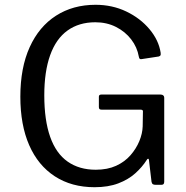

<svg xmlns="http://www.w3.org/2000/svg" viewBox="-20 -772 779 802"><path d="M375 10Q279 10 209 -35.5Q139 -81 102 -165.5Q65 -250 65 -368Q65 -489 104 -575Q143 -661 214 -706.5Q285 -752 379 -752Q449 -752 507.5 -724Q566 -696 604.5 -650Q643 -604 651 -552Q652 -544 650.5 -541Q649 -538 643 -536L571 -525Q566 -524 563.5 -526.5Q561 -529 560 -535Q553 -575 528 -607.5Q503 -640 464.5 -659.5Q426 -679 378 -679Q310 -679 262 -644.5Q214 -610 189.5 -541.5Q165 -473 165 -374Q165 -270 189.5 -200.5Q214 -131 262.5 -97Q311 -63 380 -63Q429 -63 465 -79.5Q501 -96 525 -123.5Q549 -151 562 -182.5Q575 -214 576 -244L577 -304Q579 -314 567 -314H404Q398 -314 395.5 -316.5Q393 -319 393 -325V-368Q393 -377 403 -377H651Q658 -377 662 -373.5Q666 -370 666 -364V-13Q666 -6 663 -3Q660 0 654 0H631Q624 0 619.5 -2Q615 -4 613 -12L602 -105Q601 -109 598.5 -109Q596 -109 593 -104Q574 -74 545 -48Q516 -22 474 -6Q432 10 375 10Z"/></svg>

Font: Libre Franklin
Style: Regular
Weight: 400
Designer: Pablo Impallari, Rodrigo Fuenzalida, Nhung Nguyen
Foundry: Impallari Type
Version: Version 3.000